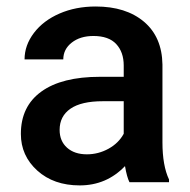

<svg xmlns="http://www.w3.org/2000/svg" viewBox="-20 -558 581 588"><path d="M376.5 0Q368.7 -15.1 362.8 -49.3Q306.2 9.8 224.1 9.8Q144.5 9.8 94.2 -35.6Q43.9 -81.1 43.9 -147.9Q43.9 -232.4 106.7 -277.6Q169.4 -322.8 286.1 -322.8H358.9V-357.4Q358.9 -398.4 335.9 -423.1Q313 -447.8 266.1 -447.8Q225.6 -447.8 199.7 -427.5Q173.8 -407.2 173.8 -376H55.2Q55.2 -419.4 84 -457.3Q112.8 -495.1 162.4 -516.6Q211.9 -538.1 272.9 -538.1Q365.7 -538.1 420.9 -491.5Q476.1 -444.8 477.5 -360.4V-122.1Q477.5 -50.8 497.6 -8.3V0ZM246.1 -85.4Q281.2 -85.4 312.3 -102.5Q343.3 -119.6 358.9 -148.4V-248H294.9Q229 -248 195.8 -225.1Q162.6 -202.1 162.6 -160.2Q162.6 -126 185.3 -105.7Q208 -85.4 246.1 -85.4Z"/></svg>

Font: TypoPRO Roboto
Style: Regular
Weight: 500
Designer: Google
Version: Version 2.136; 2016